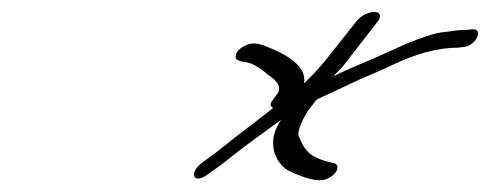

<svg xmlns="http://www.w3.org/2000/svg" viewBox="-20 -514 822 322"><path d="M578.3 -479 535.6 -425C519.6 -404 503.5 -387 489.8 -374C494.4 -398 472 -419 424.1 -437C411.6 -442 401.1 -443 390.1 -437C379.1 -431 374.2 -425 375.3 -417C375.8 -414 380.3 -411 390.8 -410C401.3 -409 413.9 -402 429.1 -389C447.2 -377 452.7 -366 443.8 -355L437.3 -346C432.5 -340 432.6 -336 438 -333C430.9 -327 416.5 -316 395.6 -300C357.3 -271 353.9 -266 320.1 -242C295.2 -224 304.3 -204 327.7 -221L340.2 -230C349.1 -236 360.5 -245 375.5 -257C401.3 -277 424.2 -293 451.4 -313C450.8 -312 450.2 -311 449.6 -310C426.5 -275 441.8 -242 461.7 -229C491.3 -214 513.5 -209 525.5 -213C545.2 -220 551.1 -236 541.4 -240C501.2 -249 492.1 -258 481 -286C478.6 -292 483.2 -306 496.2 -328L511.1 -347C523 -353 550.5 -365 564.3 -372C586.4 -383 613.9 -393 637.8 -405C678.1 -424 714.1 -434 747.1 -434L755.5 -435C776.5 -435 792.3 -465 773.3 -465L763.8 -464C748.8 -464 739.8 -462 722.9 -460C700.9 -458 656.7 -439 633.4 -428C601.7 -413 571.2 -402 538.9 -386L554.4 -402L614.3 -479C620.2 -487 617.2 -494 607.6 -494C598 -494 584.2 -487 578.3 -479Z"/></svg>

Font: MewTooHand
Style: UltimateItaWide
Weight: 400
Designer: Mew Too, Robert Jablonski
Version: Version 0.77